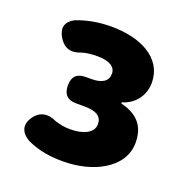

<svg xmlns="http://www.w3.org/2000/svg" viewBox="-111 -684 770 800"><g transform="rotate(20 274.0 -284.5)"><path d="M416 -544C372 -571 312 -583 250 -583C196 -583 144 -574 96 -555C59 -535 51 -506 72 -470C94 -432 127 -421 168 -438C190 -445 213 -447 238 -447C291 -447 319 -429 319 -399C319 -366 294 -349 246 -349H221C182 -349 163 -330 163 -291C163 -252 182 -232 221 -232H255C310 -232 336 -217 336 -181C336 -143 293 -122 234 -122C214 -122 191 -125 167 -133C126 -153 88 -146 64 -107C41 -71 54 -39 91 -18C144 7 196 14 252 14C316 14 381 -1 429 -31C478 -61 510 -105 510 -163C510 -239 469 -279 398 -296V-301C462 -320 488 -373 488 -419C488 -476 460 -517 416 -544Z"/></g></svg>

Font: GenSenRounded2 TW H
Style: Regular
Weight: 900
Version: Version 2.100;PS 2.1;hotconv 16.6.51;makeotf.lib2.5.65220 DE